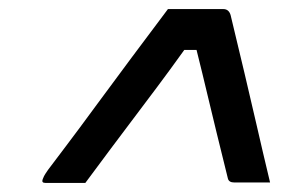

<svg xmlns="http://www.w3.org/2000/svg" viewBox="-20 -770 640 423"><path d="M350 -750H472Q484 -750 488 -737Q505 -666 518.5 -609.5Q532 -553 545 -496Q558 -439 575 -368H496Q484 -368 482 -377Q468 -434 457.5 -476.5Q447 -519 437 -561.5Q427 -604 413 -660H386Q353 -614 326 -578Q299 -542 274.5 -509.5Q250 -477 224.5 -443Q199 -409 168 -367H80Q71 -367 74 -375Q75 -378 77 -382Q79 -386 86 -396Q98 -412 126 -449Q154 -486 191 -536.5Q228 -587 269.5 -642.5Q311 -698 350 -750Z"/></svg>

Font: Recursive Sn Lnr St
Style: Italic
Weight: 400
Italic angle: -15°
Version: Version 1.079;hotconv 1.0.112;makeotfexe 2.5.65598; ttfautoh